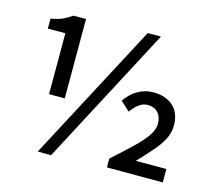

<svg xmlns="http://www.w3.org/2000/svg" viewBox="-108 -881 1137 1026"><g transform="rotate(15 461.0 -368.0)"><path d="M162 -298V-635H65V-690Q105 -697 129.5 -708Q154 -719 179 -737H249V-298ZM183 14 587 -750H660L257 14ZM562 0V-49Q626 -106 671.5 -149.5Q717 -193 741 -228Q765 -263 765 -295Q765 -334 744 -356.5Q723 -379 687 -379Q661 -379 638.5 -362Q616 -345 597 -318L546 -365Q574 -406 613.5 -429Q653 -452 699 -452Q767 -452 808.5 -415Q850 -378 850 -308Q850 -268 830.5 -231Q811 -194 777.5 -156Q744 -118 702 -74H871V0Z"/></g></svg>

Font: Noto Sans JP Thin Medium
Style: Regular
Weight: 500
Version: Version 2.004-H2;hotconv 1.0.118;makeotfexe 2.5.65603